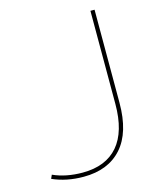

<svg xmlns="http://www.w3.org/2000/svg" viewBox="-112 -808 735 896"><g transform="rotate(-15 256.0 -360.0)"><path d="M31 -20 39 -38Q101 -10 181 -10Q294 -10 352.5 -78.5Q411 -147 411 -280V-730H431V-280Q431 -137 365.5 -63.5Q300 10 181 10Q98 10 31 -20Z"/></g></svg>

Font: Mplus 1p Thin
Style: Regular
Weight: 250
Version: Version 1.061